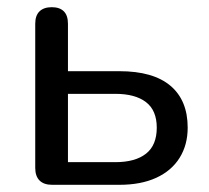

<svg xmlns="http://www.w3.org/2000/svg" viewBox="-20 -514 581 534"><path d="M125 0Q102 0 90 -12Q78 -24 78 -47V-448Q78 -471 90 -482.5Q102 -494 124 -494Q146 -494 157.5 -482.5Q169 -471 169 -448V-316H312Q406 -316 454 -275.5Q502 -235 502 -159Q502 -111 479.5 -75Q457 -39 414.5 -19.5Q372 0 312 0ZM169 -63H301Q356 -63 386 -86.5Q416 -110 416 -159Q416 -207 386 -230Q356 -253 301 -253H169Z"/></svg>

Font: Nunito Medium
Style: Regular
Weight: 500
Designer: Vernon Adams
Foundry: Vernon Adams
Version: Version 3.601